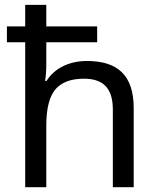

<svg xmlns="http://www.w3.org/2000/svg" viewBox="-20 -780 658 800"><path d="M537.1 0V-329.1C537.1 -465.8 471.2 -525.9 341.8 -525.9C271.5 -525.9 208.5 -498 173.8 -442.9H168C171.4 -463.9 172.9 -488.3 172.9 -517.1V-604H384.8V-669.9H172.9V-759.8H85V-669.9H8.8V-604H85V0H172.9V-257.8C172.9 -327.1 185.5 -377 210.4 -407.2C235.4 -437 274.9 -452.1 330.1 -452.1C412.6 -452.1 450.2 -409.7 450.2 -323.2V0Z"/></svg>

Font: Noto Reveo Sans
Style: Regular
Weight: 400
Designer: Monotype Design team
Foundry: Monotype Imaging Inc.
Version: Version 1.04